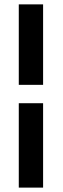

<svg xmlns="http://www.w3.org/2000/svg" viewBox="-20 -731 288 883"><path d="M66.4 131.8V-256.3H178.2V131.8ZM178.2 -340.8H66.4V-710.9H178.2Z"/></svg>

Font: Vazir Medium UI
Style: Medium-UI
Weight: 500
Designer: Saber Rastikerdar
Foundry: Saber Rastikerdar
Version: Version 30.0.0